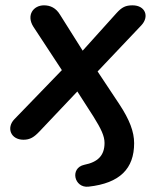

<svg xmlns="http://www.w3.org/2000/svg" viewBox="-20 -516 594 720"><path d="M312 184C430 171 483 116 483 21C483 -22 466 -67 427 -126L346 -248L510 -421C541 -454 525 -496 477 -496C451 -496 437 -489 417 -467L290 -326L205 -461C190 -486 169 -496 145 -496C105 -496 78 -459 105 -416L212 -253L34 -69C3 -37 20 8 68 8C93 8 108 -2 128 -23L270 -173L331 -78C359 -33 372 -6 372 20C372 67 347 92 296 102C241 114 258 190 312 184Z"/></svg>

Font: SN Pro Semibold
Style: Italic
Weight: 600
Italic angle: -9°
Designer: Tobias Whetton
Foundry: Supernotes
Version: Version 1.001;Glyphs 3.2 (3249)